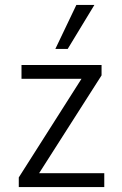

<svg xmlns="http://www.w3.org/2000/svg" viewBox="-20 -757 494 777"><path d="M56 0V-39L325 -462L333 -438H67V-494H391V-452L121 -29L114 -56H402V0ZM204 -559 289 -737H362L254 -559Z"/></svg>

Font: Nunito Sans 7pt Condensed Light
Style: Regular
Weight: 300
Width: 3
Designer: Vernon Adams
Foundry: Vernon Adams
Version: Version 3.101;gftools[0.9.27]